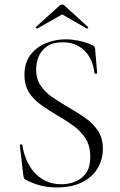

<svg xmlns="http://www.w3.org/2000/svg" viewBox="-20 -808 525 840"><path d="M138 -504Q138 -462 158.5 -432.5Q179 -403 211.5 -381Q244 -359 280 -338Q317 -317 351 -293.5Q385 -270 407.5 -237.5Q430 -205 430 -157Q430 -111 407.5 -72.5Q385 -34 340 -11Q295 12 227 12Q205 12 183.5 9Q162 6 139.5 -1.5Q117 -9 91 -22Q86 -25 84.5 -29.5Q83 -34 82 -41L67 -171Q66 -176 71.5 -176.5Q77 -177 78 -173Q82 -143 94 -113Q106 -83 126.5 -58Q147 -33 177.5 -17.5Q208 -2 249 -2Q280 -2 309 -13.5Q338 -25 356.5 -51Q375 -77 375 -122Q375 -171 353.5 -203.5Q332 -236 299 -259.5Q266 -283 229 -304Q194 -325 161 -348Q128 -371 107.5 -402.5Q87 -434 87 -481Q87 -533 113 -567.5Q139 -602 180.5 -619Q222 -636 267 -636Q293 -636 321.5 -630.5Q350 -625 381 -612Q389 -609 392.5 -604.5Q396 -600 396 -595L405 -489Q405 -485 399.5 -485Q394 -485 393 -489Q391 -511 382.5 -534.5Q374 -558 357.5 -578Q341 -598 315.5 -610.5Q290 -623 254 -623Q211 -623 185.5 -605Q160 -587 149 -560Q138 -533 138 -504ZM137 -690 240 -783Q245 -788 252 -788Q259 -788 263 -783L365 -690Q368 -689 365 -685.5Q362 -682 360 -683L252 -745L143 -683Q142 -682 138.5 -685.5Q135 -689 137 -690Z"/></svg>

Font: Cormorant Light
Style: Regular
Weight: 300
Designer: Christian Thalmann (Catharsis Fonts)
Foundry: Catharsis Fonts
Version: Version 4.000